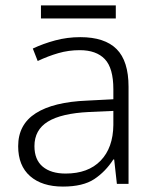

<svg xmlns="http://www.w3.org/2000/svg" viewBox="-20 -678 576 708"><path d="M276 -541Q366 -541 410 -497Q454 -453 454 -358V0H411L401 -90H398Q369 -45 327.5 -17.5Q286 10 212 10Q135 10 91 -28.5Q47 -67 47 -139Q47 -219 112 -260.5Q177 -302 301 -307L398 -312V-349Q398 -427 366.5 -460Q335 -493 274 -493Q233 -493 195 -482Q157 -471 119 -453L101 -499Q139 -517 183.5 -529Q228 -541 276 -541ZM308 -265Q206 -260 156.5 -229.5Q107 -199 107 -139Q107 -89 137.5 -63.5Q168 -38 222 -38Q305 -38 351 -85.5Q397 -133 398 -217V-269ZM407 -658V-610H131V-658Z"/></svg>

Font: Noto Sans Arabic Light
Style: Regular
Weight: 300
Designer: Monotype Design Team, Nadine Chahine, Nizar Qandah and Khaled Hosny
Foundry: Monotype Imaging Inc.
Version: Version 2.012; ttfautohint (v1.8.4.7-5d5b)